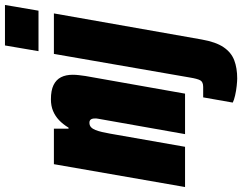

<svg xmlns="http://www.w3.org/2000/svg" viewBox="-133 -644 975 773"><g transform="rotate(-90 354.5 -257.5)"><path d="M-12 0 80 -528H223V-469H227Q241 -492 257.5 -507.5Q274 -523 294.5 -531.5Q315 -540 341 -540Q377 -540 398.5 -529.5Q420 -519 430 -499.5Q440 -480 440 -452Q440 -440 438.5 -427.5Q437 -415 435 -401L364 0H201L263 -350Q264 -354 264 -357Q264 -360 264 -363Q264 -370 262.5 -374.5Q261 -379 257.5 -382Q254 -385 247 -385Q236 -385 229 -378.5Q222 -372 217.5 -360.5Q213 -349 209.5 -334Q206 -319 203 -302L150 0ZM535 -590 558 -725H721L698 -590ZM425 210Q415 210 395.5 208Q376 206 356.5 201.5Q337 197 328 192L349 73H391Q411 73 417.5 61.5Q424 50 429 19L524 -528H687L582 67Q572 124 551 155Q530 186 498.5 198Q467 210 425 210Z"/></g></svg>

Font: Archivo ExtraCondensed Black
Style: Italic
Weight: 900
Width: 2
Italic angle: -10°
Designer: Hector Gatti
Foundry: Omnibus-Type
Version: Version 2.001